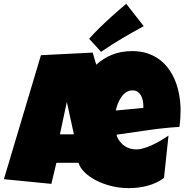

<svg xmlns="http://www.w3.org/2000/svg" viewBox="-36 -975 974 1007"><path d="M911.1 -394.5Q911.1 -352.1 905.3 -309.6Q821.8 -304.2 739.5 -292.2Q657.2 -280.3 575.2 -268.6L578.1 -257.8Q591.3 -227.1 617.7 -209.2Q644 -191.4 678.7 -191.4Q698.2 -191.4 721.4 -198.7Q744.6 -206.1 767.6 -217Q790.5 -228 811.5 -240.7Q832.5 -253.4 847.7 -263.7L824.2 -42Q805.2 -27.3 783 -17.1Q760.7 -6.8 736.8 -0.5Q712.9 5.9 688.5 8.8Q664.1 11.7 640.6 11.7Q589.8 11.7 544.9 0Q500 -11.7 464.8 -30.5Q429.7 -49.3 406.2 -73Q382.8 -96.7 376 -121.1H259.8L233.4 -10.7L-15.6 -35.2L178.7 -685.5L450.2 -699.2L468.8 -635.7Q504.9 -668.9 551.8 -688Q598.6 -707 658.2 -707Q701.7 -707 737.5 -695.1Q773.4 -683.1 801.5 -661.9Q829.6 -640.6 850.3 -611.3Q871.1 -582 884.5 -547.1Q897.9 -512.2 904.5 -473.4Q911.1 -434.6 911.1 -394.5ZM715.8 -419.9Q715.8 -433.6 712.9 -448Q710 -462.4 703.4 -474.1Q696.8 -485.8 686 -493.4Q675.3 -501 659.2 -501Q639.6 -501 624.8 -490.5Q609.9 -480 599.1 -464.1Q588.4 -448.2 581.5 -429.7Q574.7 -411.1 571.3 -395.5L715.8 -409.2ZM351.6 -270.5 314.5 -440.4 278.3 -270.5ZM717.8 -837.9Q659.7 -806.2 604.5 -773.7Q549.3 -741.2 494.1 -703.1L431.6 -771.5Q441.4 -783.2 455.1 -797.6Q468.8 -812 484.1 -827.1Q499.5 -842.3 516.1 -857.7Q532.7 -873 548.3 -887.2Q585.4 -920.9 626 -955.1Z"/></svg>

Font: Luckiest Guy RUS-BEL-UKR
Style: Regular
Weight: 400
Designer: Astigmatic (AOETI)
Foundry: Astigmatic (AOETI)
Version: Version 1.00 March 11, 2019, initial release